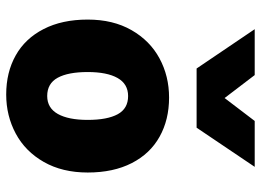

<svg xmlns="http://www.w3.org/2000/svg" viewBox="-130 -691 833 613"><g transform="rotate(90 286.5 -384.5)"><path d="M291.5 -507.8Q362.3 -507.8 416.5 -477.5Q470.7 -447.3 500.7 -388.7Q530.8 -330.1 530.8 -248Q530.8 -167 497.1 -107.9Q463.4 -48.8 406.5 -18.3Q349.6 12.2 281.7 12.2Q210.9 12.2 157 -18.1Q103 -48.3 72.8 -107.2Q42.5 -166 42.5 -248Q42.5 -329.1 76.2 -387.9Q109.9 -446.8 166.5 -477.3Q223.1 -507.8 291.5 -507.8ZM286.6 -118.7Q324.7 -118.7 343.8 -152.6Q362.8 -186.5 362.8 -248Q362.8 -310.5 344.7 -343.8Q326.7 -377 286.6 -377Q248 -377 229 -343.3Q210 -309.6 210 -248Q210 -185.5 228.3 -152.1Q246.6 -118.7 286.6 -118.7ZM219.7 -781.2 293 -685.1 366.2 -781.2H512.7L387.7 -595.7H198.7L73.2 -781.2Z"/></g></svg>

Font: Lesson One Extra
Style: Regular
Weight: 800
Designer: But Ko, Victor Gaultney, Annie Olsen, Julie Remington, Don Collingsworth, Eric Hays, Becca Hirsbrunner
Version: Version 1.100